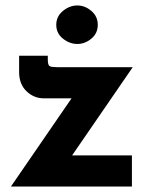

<svg xmlns="http://www.w3.org/2000/svg" viewBox="-20 -683 562 703"><path d="M140 -323Q104 -323 77 -349Q50 -375 50 -419V-479H155V-465Q155 -444 162.5 -440.5Q170 -437 189 -437H466L244 -114H463V0H20L242 -323ZM186 -592Q186 -623 210.5 -643Q235 -663 263 -663Q291 -663 314.5 -643Q338 -623 338 -592Q338 -561 314.5 -541.5Q291 -522 263 -522Q235 -522 210.5 -541.5Q186 -561 186 -592Z"/></svg>

Font: Synthetic
Style: Bold
Weight: 700
Designer: Santiago Orozco
Foundry: Typemade
Version: Version 2.000; ttfautohint (v1.8.4.7-5d5b)